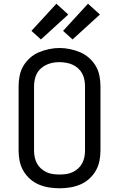

<svg xmlns="http://www.w3.org/2000/svg" viewBox="-20 -1004 640 1032"><path d="M300 8Q272 8 243.5 3.5Q215 -1 189 -12Q163 -23 141.5 -42Q120 -61 105.5 -86Q91 -111 85.5 -139Q80 -167 80 -195V-540Q80 -568 85.5 -596.5Q91 -625 105.5 -649.5Q120 -674 141.5 -693Q163 -712 189 -723Q215 -734 243.5 -740Q272 -746 300 -746Q328 -746 356.5 -740Q385 -734 411 -723Q437 -712 458.5 -693Q480 -674 494.5 -649.5Q509 -625 514.5 -596.5Q520 -568 520 -540V-195Q520 -167 514.5 -139Q509 -111 494.5 -86Q480 -61 458.5 -42Q437 -23 411 -12Q385 -1 356.5 3.5Q328 8 300 8ZM300 -66Q318 -66 336 -68.5Q354 -71 370 -78.5Q386 -86 399.5 -98Q413 -110 421.5 -126Q430 -142 433.5 -159.5Q437 -177 437 -195V-540Q437 -558 433.5 -576Q430 -594 421.5 -609.5Q413 -625 399 -637.5Q385 -650 368.5 -657Q352 -664 334 -667Q316 -670 298 -670Q280 -670 262.5 -666.5Q245 -663 229 -655.5Q213 -648 199.5 -636Q186 -624 178 -608.5Q170 -593 166.5 -575.5Q163 -558 163 -540V-195Q163 -177 166.5 -159.5Q170 -142 178.5 -126Q187 -110 200.5 -98Q214 -86 230 -78.5Q246 -71 264 -68.5Q282 -66 300 -66ZM370 -792 319 -838 453 -984 517 -926ZM200 -792 149 -838 283 -984 347 -926Z"/></svg>

Font: Bmono
Style: Regular
Weight: 400
Monospace: yes
Designer: Belleve Invis
Foundry: Belleve Invis
Version: Version 11.2.2; ttfautohint (v1.8.2)